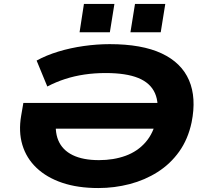

<svg xmlns="http://www.w3.org/2000/svg" viewBox="-20 -939 1045 970"><path d="M477 11Q373 11 294.5 -15.5Q216 -42 164.5 -91Q113 -140 93 -207Q73 -274 87 -355L98 -419H834L814 -289H207L266 -353Q254 -279 274.5 -230Q295 -181 347 -155.5Q399 -130 480 -130Q554 -130 614.5 -152Q675 -174 715.5 -220.5Q756 -267 770 -337Q786 -416 763 -468Q740 -520 678.5 -545Q617 -570 514 -570Q458 -570 407 -562.5Q356 -555 309.5 -540Q263 -525 219 -502L165 -633Q214 -660 275 -678.5Q336 -697 403 -706.5Q470 -716 534 -716Q697 -716 797 -669Q897 -622 935 -533.5Q973 -445 948 -321Q930 -236 885.5 -173.5Q841 -111 776.5 -70Q712 -29 635 -9Q558 11 477 11ZM639 -776 662 -919H815L792 -776ZM382 -776 404 -919H558L535 -776Z"/></svg>

Font: Nunito Sans 10pt Expanded ExtraBold
Style: Italic
Weight: 800
Width: 7
Italic angle: -9°
Designer: Vernon Adams
Foundry: Vernon Adams
Version: Version 3.101;gftools[0.9.27]